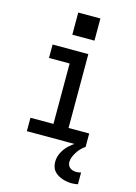

<svg xmlns="http://www.w3.org/2000/svg" viewBox="-140 -809 780 1105"><g transform="rotate(15 250.0 -256.5)"><path d="M75 0V-80H212V-440H89V-520H302V-80H425V0ZM402 223Q387 223 372.5 220.5Q358 218 344.5 213.5Q331 209 318 201Q305 193 295.5 182Q286 171 282 156.5Q278 142 278 128Q278 99 291.5 72.5Q305 46 326 26Q347 6 372 -8.5Q397 -23 425 -32V0Q411 9 399.5 21Q388 33 379 47Q370 61 363.5 76.5Q357 92 357 108Q357 118 361 127Q365 136 373 142Q381 148 390.5 150.5Q400 153 410 153Q417 153 424 152Q431 151 438 149V219Q429 221 420 222Q411 223 402 223ZM184 -604V-736H316V-604Z"/></g></svg>

Font: Iosevka SS04 Medium
Style: Regular
Weight: 500
Monospace: yes
Designer: Belleve Invis
Foundry: Belleve Invis
Version: Version 19.0.0; ttfautohint (v1.8.4)